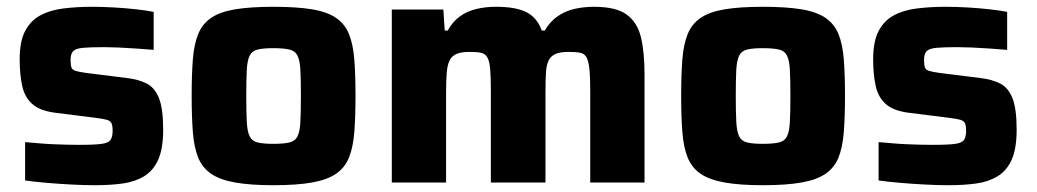

<svg xmlns="http://www.w3.org/2000/svg" viewBox="-20 -538 3056 566"><path d="M260 8Q228 8 190.5 6Q153 4 117.5 1Q82 -2 54 -6V-119Q70 -118 90.5 -116Q111 -114 133 -113Q155 -112 175.5 -111.5Q196 -111 213 -111Q260 -111 280.5 -114Q301 -117 306.5 -126.5Q312 -136 312 -152Q312 -168 308.5 -175Q305 -182 294.5 -185Q284 -188 259 -191L140 -206Q97 -212 75 -231.5Q53 -251 45.5 -284.5Q38 -318 38 -363Q38 -416 54 -446.5Q70 -477 98.5 -492.5Q127 -508 166.5 -513Q206 -518 251 -518Q283 -518 317 -516Q351 -514 382 -510.5Q413 -507 433 -503V-391Q408 -393 380.5 -395Q353 -397 328 -398Q303 -399 286 -399Q246 -399 224.5 -397Q203 -395 195.5 -387Q188 -379 188 -361Q188 -347 190.5 -339.5Q193 -332 203 -329Q213 -326 234 -323L354 -308Q388 -304 412 -292Q436 -280 448.5 -249Q461 -218 461 -156Q461 -100 446.5 -67.5Q432 -35 405 -18.5Q378 -2 341.5 3Q305 8 260 8Z M786 8Q718 8 673 0Q628 -8 602 -26Q576 -44 564 -74Q552 -104 548.5 -149Q545 -194 545 -256Q545 -318 548.5 -362.5Q552 -407 564 -437Q576 -467 602 -485Q628 -503 673 -510.5Q718 -518 786 -518Q855 -518 900 -510.5Q945 -503 971 -485Q997 -467 1009 -437Q1021 -407 1024.5 -362.5Q1028 -318 1028 -256Q1028 -194 1024.5 -149Q1021 -104 1009 -74Q997 -44 971 -26Q945 -8 900 0Q855 8 786 8ZM786 -114Q816 -114 833 -118Q850 -122 857 -136Q864 -150 865.5 -179Q867 -208 867 -256Q867 -304 865.5 -332Q864 -360 857 -374Q850 -388 833 -392Q816 -396 786 -396Q756 -396 739.5 -392Q723 -388 716 -374Q709 -360 707.5 -332Q706 -304 706 -256Q706 -208 707.5 -179Q709 -150 716 -136Q723 -122 739.5 -118Q756 -114 786 -114Z M1135 0V-510H1287L1291 -448H1300Q1314 -474 1335.5 -489.5Q1357 -505 1384 -511.5Q1411 -518 1442 -518Q1502 -518 1533 -501.5Q1564 -485 1577 -448H1586Q1601 -474 1623 -489.5Q1645 -505 1672.5 -511.5Q1700 -518 1731 -518Q1796 -518 1827.5 -495Q1859 -472 1869.5 -428Q1880 -384 1880 -319V0H1720V-270Q1720 -311 1717.5 -334.5Q1715 -358 1709 -369Q1703 -380 1690 -382.5Q1677 -385 1656 -385Q1633 -385 1619 -379.5Q1605 -374 1598 -361Q1591 -348 1589.5 -325Q1588 -302 1588 -266V0H1427V-270Q1427 -311 1425 -334.5Q1423 -358 1416.5 -369Q1410 -380 1397.5 -382.5Q1385 -385 1364 -385Q1341 -385 1327 -379.5Q1313 -374 1306 -361Q1299 -348 1297 -324.5Q1295 -301 1295 -266V0Z M2229 8Q2161 8 2116 0Q2071 -8 2045 -26Q2019 -44 2007 -74Q1995 -104 1991.5 -149Q1988 -194 1988 -256Q1988 -318 1991.5 -362.5Q1995 -407 2007 -437Q2019 -467 2045 -485Q2071 -503 2116 -510.5Q2161 -518 2229 -518Q2298 -518 2343 -510.5Q2388 -503 2414 -485Q2440 -467 2452 -437Q2464 -407 2467.5 -362.5Q2471 -318 2471 -256Q2471 -194 2467.5 -149Q2464 -104 2452 -74Q2440 -44 2414 -26Q2388 -8 2343 0Q2298 8 2229 8ZM2229 -114Q2259 -114 2276 -118Q2293 -122 2300 -136Q2307 -150 2308.5 -179Q2310 -208 2310 -256Q2310 -304 2308.5 -332Q2307 -360 2300 -374Q2293 -388 2276 -392Q2259 -396 2229 -396Q2199 -396 2182.5 -392Q2166 -388 2159 -374Q2152 -360 2150.5 -332Q2149 -304 2149 -256Q2149 -208 2150.5 -179Q2152 -150 2159 -136Q2166 -122 2182.5 -118Q2199 -114 2229 -114Z M2776 8Q2744 8 2706.5 6Q2669 4 2633.5 1Q2598 -2 2570 -6V-119Q2586 -118 2606.5 -116Q2627 -114 2649 -113Q2671 -112 2691.5 -111.5Q2712 -111 2729 -111Q2776 -111 2796.5 -114Q2817 -117 2822.5 -126.5Q2828 -136 2828 -152Q2828 -168 2824.5 -175Q2821 -182 2810.5 -185Q2800 -188 2775 -191L2656 -206Q2613 -212 2591 -231.5Q2569 -251 2561.5 -284.5Q2554 -318 2554 -363Q2554 -416 2570 -446.5Q2586 -477 2614.5 -492.5Q2643 -508 2682.5 -513Q2722 -518 2767 -518Q2799 -518 2833 -516Q2867 -514 2898 -510.5Q2929 -507 2949 -503V-391Q2924 -393 2896.5 -395Q2869 -397 2844 -398Q2819 -399 2802 -399Q2762 -399 2740.5 -397Q2719 -395 2711.5 -387Q2704 -379 2704 -361Q2704 -347 2706.5 -339.5Q2709 -332 2719 -329Q2729 -326 2750 -323L2870 -308Q2904 -304 2928 -292Q2952 -280 2964.5 -249Q2977 -218 2977 -156Q2977 -100 2962.5 -67.5Q2948 -35 2921 -18.5Q2894 -2 2857.5 3Q2821 8 2776 8Z"/></svg>

Font: Saira Thin
Style: Bold
Weight: 700
Version: Version 1.101